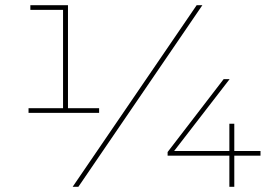

<svg xmlns="http://www.w3.org/2000/svg" viewBox="-20 -720 1060 740"><path d="M90 -303H232L223 -294V-691L232 -682H97V-700H242V-294L233 -303H362V-285H90ZM738 -700H760L282 0H260ZM626 -134 842 -415H865L648 -134L637 -138H984V-120H626ZM864 -120V-138V-243H883V0H864Z"/></svg>

Font: iiserrat Thin
Style: Regular
Weight: 100
Designer: Akira Ohta
Foundry: Akira Ohta
Version: Version 1.200;Glyphs 3.3.1 (3343)